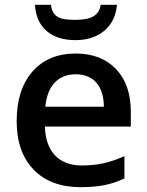

<svg xmlns="http://www.w3.org/2000/svg" viewBox="-20 -774 616 804"><path d="M317.9 9.8Q191.9 9.8 120.8 -63.7Q49.8 -137.2 49.8 -266.1Q49.8 -398.4 115.7 -474.1Q181.6 -549.8 296.9 -549.8Q403.8 -549.8 465.8 -484.9Q527.8 -419.9 527.8 -306.2V-244.1H168Q170.4 -165.5 210.4 -123.3Q250.5 -81.1 323.2 -81.1Q371.1 -81.1 412.4 -90.1Q453.6 -99.1 501 -120.1V-26.9Q459 -6.8 416 1.5Q373 9.8 317.9 9.8ZM296.9 -462.9Q242.2 -462.9 209.2 -428.2Q176.3 -393.6 169.9 -327.1H415Q414.1 -394 382.8 -428.5Q351.6 -462.9 296.9 -462.9ZM295.4 -606Q218.8 -606 174.6 -644.8Q130.4 -683.6 126.5 -753.9H193.4Q195.8 -730.5 206.5 -716.6Q217.3 -702.6 237.1 -696.8Q256.8 -690.9 297.4 -690.9Q348.6 -690.9 373.3 -707Q397.9 -723.1 401.4 -753.9H469.7Q463.9 -685.1 417 -645.5Q370.1 -606 295.4 -606Z"/></svg>

Font: JBL Sans
Style: Semibold
Weight: 600
Version: Version 1.10